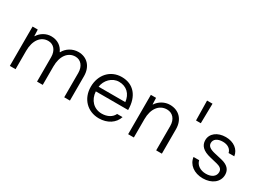

<svg xmlns="http://www.w3.org/2000/svg" viewBox="-32 -1340 2676 1982"><g transform="rotate(30 1306.0 -349.0)"><path d="M623 -479C553 -479 488 -439 458 -381H454C428 -442 372 -479 299 -479C238 -479 180 -445 148 -393H145L142 -469H80V0H148V-219C148 -342 206 -422 296 -422C361 -422 404 -370 404 -291V0H472V-219C472 -342 530 -422 620 -422C684 -422 728 -369 728 -291V0H796V-291C796 -404 727 -479 623 -479Z M1146 -47C1052 -47 986 -116 980 -216H1365C1365 -380 1280 -479 1140 -479C1006 -479 911 -376 911 -231C911 -90 1008 10 1145 10C1246 10 1326 -42 1352 -124H1287C1266 -77 1213 -47 1146 -47ZM1140 -422C1229 -422 1289 -364 1299 -272H981C991 -351 1056 -422 1140 -422Z M1714 -479C1652 -479 1591 -445 1558 -393H1555L1552 -469H1490V0H1558V-219C1558 -342 1618 -422 1711 -422C1779 -422 1824 -370 1824 -291V0H1892V-291C1892 -405 1822 -479 1714 -479Z M2083 -473 2087 -708H2022L2026 -473Z M2384 10C2491 10 2567 -51 2567 -137C2567 -198 2530 -238 2452 -256L2365 -276C2299 -291 2274 -314 2274 -349C2274 -394 2314 -422 2378 -422C2435 -422 2476 -394 2485 -350H2553C2543 -427 2474 -479 2380 -479C2281 -479 2210 -424 2210 -346C2210 -282 2251 -239 2344 -217L2431 -196C2479 -184 2500 -165 2500 -130C2500 -80 2456 -47 2388 -47C2321 -47 2270 -82 2259 -134H2192C2203 -48 2279 10 2384 10Z"/></g></svg>

Font: UULA Sans
Style: Regular
Weight: 400
Designer: Mohamed Gaber, Laura Garcia Mut
Foundry: Kief Type Foundry
Version: Version 3.006;hotconv 1.0.109;makeotfexe 2.5.65596